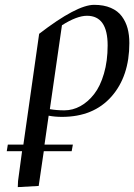

<svg xmlns="http://www.w3.org/2000/svg" viewBox="-20 -476 553 790"><path d="M7.8 146 12.2 119.1H76.2L141.1 -336.9Q295.9 -456.1 367.2 -456.1Q407.2 -456.1 436 -443.6Q464.8 -431.2 481.2 -408.9Q497.6 -386.7 504.9 -359.6Q512.2 -332.5 512.2 -298.8Q512.2 -162.1 438.5 -78.6Q364.7 4.9 234.9 4.9Q205.1 4.9 180.2 0L163.1 119.1H279.8L274.9 146H160.2L139.2 289.1L53.2 293.9L54.2 269L70.8 146ZM185.1 -26.9Q212.4 -22 245.1 -22Q279.3 -22 310.8 -39.3Q342.3 -56.6 367.4 -88.9Q392.6 -121.1 407.7 -173.1Q422.9 -225.1 422.9 -289.1Q422.9 -411.1 337.9 -411.1Q296.4 -411.1 234.9 -372.1Z"/></svg>

Font: Dehuti
Style: Bold-Italic
Weight: 700
Version: Version 1.2